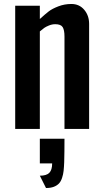

<svg xmlns="http://www.w3.org/2000/svg" viewBox="-20 -654 524 974"><path d="M182.1 49.8H307.1Q307.1 120.6 305.7 168Q304.7 194.3 302.7 212.4Q300.8 230.5 294.9 248.3Q289.1 266.1 279.3 276.6Q269.5 287.1 253.2 293.5Q236.8 299.8 213.4 299.8L182.1 237.3Q215.8 237.3 230.2 222.7Q244.6 208 244.6 174.8H182.1ZM182.1 -557.6Q210 -583 227.5 -596.4Q245.1 -609.9 276.1 -621.8Q307.1 -633.8 342.3 -633.8Q382.3 -633.8 407.2 -604.5Q432.1 -575.2 432.1 -532.7V0H307.1V-468.8Q307.1 -501.5 297.9 -516.4Q288.6 -531.2 260.3 -531.2Q244.1 -531.2 228.3 -524.7Q212.4 -518.1 204.6 -512.5Q196.8 -506.8 182.1 -494.6V0H57.1V-625H182.1Z"/></svg>

Font: Oswald
Style: Stencbab
Weight: 400
Designer: Mathieu Le Lay
Foundry: Mathieu Le Lay
Version: Version 1.000